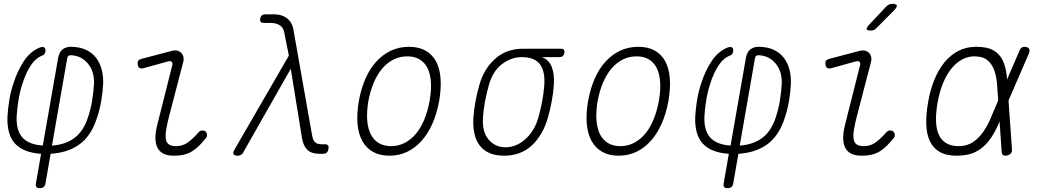

<svg xmlns="http://www.w3.org/2000/svg" viewBox="-20 -805 5440 1005"><path d="M188 180Q175 180 170.5 174Q166 168 168 155L195 0Q103 -6 59.5 -52.5Q16 -99 19 -192Q21 -234 28.5 -280Q36 -326 50 -368Q72 -436 105.5 -486Q139 -536 188 -556Q196 -559 202.5 -559Q209 -559 212.5 -556Q216 -553 217.5 -546.5Q219 -540 217 -531Q215 -526 212 -521.5Q209 -517 203 -515Q166 -501 140.5 -461.5Q115 -422 98 -368Q84 -326 76.5 -280Q69 -234 67 -192Q65 -120 98.5 -84Q132 -48 204 -43L284 -500Q289 -531 307 -546Q325 -561 355 -560Q399 -559 430.5 -544Q462 -529 482 -503.5Q502 -478 511.5 -443.5Q521 -409 520 -368Q518 -326 510.5 -280Q503 -234 489 -192Q460 -98 399.5 -52Q339 -6 245 0L218 155Q216 168 208.5 174Q201 180 188 180ZM332 -501 252 -43Q324 -48 371 -84Q418 -120 441 -192Q455 -234 462.5 -280Q470 -326 472 -368Q474 -432 439.5 -473Q405 -514 350 -516Q342 -516 338 -512.5Q334 -509 332 -501Z M731 -448Q719 -445 711 -449Q703 -453 701 -466Q699 -479 703.5 -486.5Q708 -494 721 -497L877 -538Q894 -543 907 -540Q920 -537 928.5 -528.5Q937 -520 940 -507.5Q943 -495 939 -480L865 -196Q854 -154 849.5 -124Q845 -94 848.5 -75.5Q852 -57 865 -48.5Q878 -40 903 -40Q937 -40 964.5 -60.5Q992 -81 1019 -112Q1027 -121 1037 -122Q1047 -123 1054 -118Q1062 -113 1063.5 -101Q1065 -89 1057 -81Q1039 -59 1022 -42Q1005 -25 986.5 -13.5Q968 -2 945 4Q922 10 890 10Q859 10 838 0.5Q817 -9 805.5 -29.5Q794 -50 793.5 -81Q793 -112 804 -155L882 -464Q885 -476 878.5 -481.5Q872 -487 861 -484Z M1253 -7Q1249 1 1241.5 5.5Q1234 10 1225 10Q1207 10 1202.5 2Q1198 -6 1208 -23L1492 -514L1467 -639Q1462 -663 1442.5 -674Q1423 -685 1397 -685H1361Q1349 -685 1344.5 -691Q1340 -697 1342 -708Q1344 -719 1350.5 -724.5Q1357 -730 1369 -730H1416Q1456 -730 1483 -708.5Q1510 -687 1516 -649L1613 -100Q1618 -71 1629 -60.5Q1640 -50 1661 -50H1679Q1692 -50 1697 -44Q1702 -38 1699 -25Q1697 -12 1690 -6Q1683 0 1670 0H1652Q1610 0 1589 -20.5Q1568 -41 1561 -80L1502 -445Z M2018 10Q1968 10 1932.5 -10Q1897 -30 1876.5 -67Q1856 -104 1851.5 -156.5Q1847 -209 1858 -275Q1870 -341 1893 -393.5Q1916 -446 1950 -483Q1984 -520 2027 -540Q2070 -560 2121 -560Q2172 -560 2207.5 -540Q2243 -520 2262.5 -483.5Q2282 -447 2286 -395Q2290 -343 2279 -278Q2267 -211 2243.5 -158Q2220 -105 2186.5 -67.5Q2153 -30 2110.5 -10Q2068 10 2018 10ZM2027 -40Q2065 -40 2097.5 -56.5Q2130 -73 2156 -103.5Q2182 -134 2200.5 -178.5Q2219 -223 2229 -278Q2238 -331 2235.5 -374Q2233 -417 2218.5 -447Q2204 -477 2177.5 -493.5Q2151 -510 2112 -510Q2073 -510 2040 -493.5Q2007 -477 1981 -446.5Q1955 -416 1936.5 -372.5Q1918 -329 1908 -275Q1899 -221 1902 -177.5Q1905 -134 1920 -103.5Q1935 -73 1962 -56.5Q1989 -40 2027 -40Z M2908 -506H2816Q2854 -492 2868.5 -453.5Q2883 -415 2879 -360Q2876 -318 2868 -275Q2860 -232 2848 -190Q2823 -100 2765 -45Q2707 10 2618 10Q2574 10 2542 -4Q2510 -18 2490.5 -44Q2471 -70 2463 -107Q2455 -144 2458 -190Q2461 -232 2469 -275Q2477 -318 2489 -360Q2513 -445 2572 -497.5Q2631 -550 2718 -550H2916Q2927 -550 2931.5 -544.5Q2936 -539 2934 -528Q2932 -517 2925.5 -511.5Q2919 -506 2908 -506ZM2626 -34Q2653 -34 2679.5 -44.5Q2706 -55 2729 -75.5Q2752 -96 2770 -125Q2788 -154 2798 -190Q2810 -232 2818 -275Q2826 -318 2829 -360Q2834 -432 2806 -469Q2778 -506 2710 -506Q2657 -506 2608.5 -470Q2560 -434 2539 -360Q2527 -318 2519 -275Q2511 -232 2508 -190Q2503 -115 2537.5 -74.5Q2572 -34 2626 -34Z M3218 10Q3168 10 3132.5 -10Q3097 -30 3076.5 -67Q3056 -104 3051.5 -156.5Q3047 -209 3058 -275Q3070 -341 3093 -393.5Q3116 -446 3150 -483Q3184 -520 3227 -540Q3270 -560 3321 -560Q3372 -560 3407.5 -540Q3443 -520 3462.5 -483.5Q3482 -447 3486 -395Q3490 -343 3479 -278Q3467 -211 3443.5 -158Q3420 -105 3386.5 -67.5Q3353 -30 3310.5 -10Q3268 10 3218 10ZM3227 -40Q3265 -40 3297.5 -56.5Q3330 -73 3356 -103.5Q3382 -134 3400.5 -178.5Q3419 -223 3429 -278Q3438 -331 3435.5 -374Q3433 -417 3418.5 -447Q3404 -477 3377.5 -493.5Q3351 -510 3312 -510Q3273 -510 3240 -493.5Q3207 -477 3181 -446.5Q3155 -416 3136.5 -372.5Q3118 -329 3108 -275Q3099 -221 3102 -177.5Q3105 -134 3120 -103.5Q3135 -73 3162 -56.5Q3189 -40 3227 -40Z M3788 180Q3775 180 3770.5 174Q3766 168 3768 155L3795 0Q3703 -6 3659.5 -52.5Q3616 -99 3619 -192Q3621 -234 3628.5 -280Q3636 -326 3650 -368Q3672 -436 3705.5 -486Q3739 -536 3788 -556Q3796 -559 3802.5 -559Q3809 -559 3812.5 -556Q3816 -553 3817.5 -546.5Q3819 -540 3817 -531Q3815 -526 3812 -521.5Q3809 -517 3803 -515Q3766 -501 3740.5 -461.5Q3715 -422 3698 -368Q3684 -326 3676.5 -280Q3669 -234 3667 -192Q3665 -120 3698.5 -84Q3732 -48 3804 -43L3884 -500Q3889 -531 3907 -546Q3925 -561 3955 -560Q3999 -559 4030.5 -544Q4062 -529 4082 -503.5Q4102 -478 4111.5 -443.5Q4121 -409 4120 -368Q4118 -326 4110.5 -280Q4103 -234 4089 -192Q4060 -98 3999.5 -52Q3939 -6 3845 0L3818 155Q3816 168 3808.5 174Q3801 180 3788 180ZM3932 -501 3852 -43Q3924 -48 3971 -84Q4018 -120 4041 -192Q4055 -234 4062.5 -280Q4070 -326 4072 -368Q4074 -432 4039.5 -473Q4005 -514 3950 -516Q3942 -516 3938 -512.5Q3934 -509 3932 -501Z M4331 -448Q4319 -445 4311 -449Q4303 -453 4301 -466Q4299 -479 4303.5 -486.5Q4308 -494 4321 -497L4477 -538Q4494 -543 4507 -540Q4520 -537 4528.5 -528.5Q4537 -520 4540 -507.5Q4543 -495 4539 -480L4465 -196Q4454 -154 4449.5 -124Q4445 -94 4448.5 -75.5Q4452 -57 4465 -48.5Q4478 -40 4503 -40Q4537 -40 4564.5 -60.5Q4592 -81 4619 -112Q4627 -121 4637 -122Q4647 -123 4654 -118Q4662 -113 4663.5 -101Q4665 -89 4657 -81Q4639 -59 4622 -42Q4605 -25 4586.5 -13.5Q4568 -2 4545 4Q4522 10 4490 10Q4459 10 4438 0.5Q4417 -9 4405.5 -29.5Q4394 -50 4393.5 -81Q4393 -112 4404 -155L4482 -464Q4485 -476 4478.5 -481.5Q4472 -487 4461 -484ZM4569 -659Q4561 -651 4554 -648Q4547 -645 4538 -645Q4519 -645 4516.5 -652Q4514 -659 4528 -674L4617 -769Q4625 -777 4632.5 -781Q4640 -785 4651 -785Q4671 -785 4674 -777Q4677 -769 4662 -753Z M5277 -24Q5278 -11 5271.5 -2.5Q5265 6 5251 9Q5238 12 5231 7Q5224 2 5223 -11L5212 -170L5204 -150Q5182 -101 5154 -65.5Q5126 -30 5087 -10Q5048 10 4988 10Q4933 10 4898.5 -10Q4864 -30 4847 -66.5Q4830 -103 4828.5 -154.5Q4827 -206 4838 -270Q4849 -334 4870.5 -387Q4892 -440 4923.5 -478.5Q4955 -517 4996.5 -538.5Q5038 -560 5089 -560Q5149 -560 5181 -541Q5213 -522 5229 -488Q5245 -454 5250 -406Q5250 -397 5251 -388L5316 -539Q5321 -552 5330 -557Q5339 -562 5352 -559Q5364 -556 5367.5 -547.5Q5371 -539 5366 -526L5259 -279ZM5205 -280V-282Q5202 -323 5199 -363.5Q5196 -404 5184.5 -436.5Q5173 -469 5149 -489.5Q5125 -510 5080 -510Q5046 -510 5015.5 -493.5Q4985 -477 4960 -446Q4935 -415 4916.5 -370.5Q4898 -326 4888 -270Q4878 -214 4879.5 -171Q4881 -128 4894.5 -99Q4908 -70 4934 -55Q4960 -40 4997 -40Q5042 -40 5073.5 -61.5Q5105 -83 5128 -117Q5151 -151 5168.5 -193Q5186 -235 5203 -275Z"/></svg>

Font: Maple Mono NL Thin
Style: Italic
Weight: 250
Italic angle: -10°
Monospace: yes
Designer: subframe7536
Version: Version 7.000